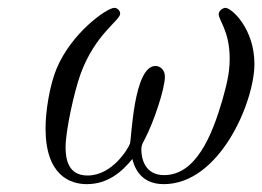

<svg xmlns="http://www.w3.org/2000/svg" viewBox="-20 -458 668 489"><path d="M96 -131C96 -11 159 11 201 11C255 11 291 -21 317 -53C321 -39 333 11 397 11C540 11 628 -199 628 -295C628 -385 570 -438 554 -438C548 -438 537 -431 537 -422C537 -406 565 -379 565 -308C565 -268 555 -235 546 -202C520 -113 479 -12 398 -12C349 -12 340 -54 340 -77C340 -90 345 -96 349 -104C372 -148 400 -232 400 -263C400 -279 389 -290 376 -290C320 -290 315 -103 311 -92C307 -81 267 -11 203 -11C154 -11 147 -52 147 -83C147 -125 169 -225 185 -269C222 -371 286 -406 286 -423C286 -431 279 -438 271 -438C253 -438 163 -376 124 -283C106 -239 96 -174 96 -131Z"/></svg>

Font: CMU Serif
Style: Italic
Weight: 500
Italic angle: -14.04°
Version: Version 0.7.0